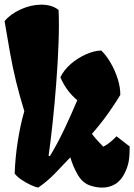

<svg xmlns="http://www.w3.org/2000/svg" viewBox="-21 -808 585 837"><path d="M145.5 9.8Q135.3 8.3 115 -0.7Q94.7 -9.8 74.5 -23.2Q54.2 -36.6 43 -51.3Q45.4 -122.6 56.9 -194.8Q68.4 -267.1 85 -323.2Q64 -391.6 49.3 -451.7Q34.7 -511.7 23.2 -575Q11.7 -638.2 -1 -715.8Q22.9 -745.6 67.6 -766.4Q112.3 -787.1 157.2 -787.6Q178.7 -788.1 198.5 -782.7Q218.3 -777.3 234.4 -764.6Q237.3 -700.2 234.1 -616.9Q231 -533.7 224.1 -444.6Q217.3 -355.5 208.5 -273.4Q199.7 -191.4 190.9 -129.4L196.3 -127Q230.5 -183.6 260.5 -247.1Q290.5 -310.5 315.9 -371.1Q293.5 -389.6 274.9 -414.1Q256.3 -438.5 242.2 -471.2Q257.8 -503.4 287.8 -529.3Q317.9 -555.2 353.5 -571Q389.2 -586.9 420.4 -587.9Q442.4 -566.9 461.4 -533.9Q480.5 -501 492.2 -464.1Q503.9 -427.2 503.4 -394Q489.7 -370.6 457 -323Q424.3 -275.4 379.9 -224.6Q387.2 -213.9 402.3 -197Q417.5 -180.2 429.2 -168.5Q458 -183.1 486.8 -213.9L544.4 -169.4Q544.4 -130.9 540.5 -106.9Q536.6 -83 524.4 -57.1Q508.3 -22 481.9 -5.9Q455.6 10.3 423.3 9.8Q400.4 9.8 374 1.5Q339.8 -9.3 318.6 -45.2Q297.4 -81.1 285.6 -122.1Q251 -85 217 -50.3Q183.1 -15.6 145.5 9.8Z"/></svg>

Font: Fruktur
Style: Regular
Weight: 400
Designer: Viktoriya Grabowska, Eben Sorkin
Foundry: Viktoriya Grabowska
Version: Version 1.008; ttfautohint (v1.8.4.7-5d5b)